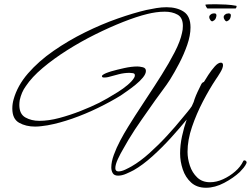

<svg xmlns="http://www.w3.org/2000/svg" viewBox="-20 -685 1181 904"><path d="M950 199Q907 199 880 174.5Q853 150 840.5 112.5Q828 75 828 38Q828 -2 837 -43.5Q846 -85 859 -122Q829 -85 786.5 -38Q744 9 698 50.5Q652 92 610 116Q595 124 574.5 133Q554 142 536 142Q518 142 511 130.5Q504 119 504 103Q504 77 516 44Q528 11 546 -23Q564 -57 583 -87.5Q602 -118 616 -140Q639 -176 672.5 -226.5Q706 -277 741 -332.5Q776 -388 802.5 -439.5Q829 -491 837 -530Q841 -545 841 -563Q841 -602 816 -616Q791 -630 756 -630Q735 -630 714 -627Q693 -624 673 -619Q624 -607 560.5 -582Q497 -557 428.5 -523Q360 -489 296 -448.5Q232 -408 181 -365Q130 -322 102 -280Q91 -265 84 -248.5Q77 -232 73 -214Q72 -208 71.5 -202Q71 -196 71 -191Q71 -148 99.5 -132Q128 -116 165 -116Q209 -116 259.5 -129.5Q310 -143 359.5 -162.5Q409 -182 447 -201Q463 -209 486.5 -222.5Q510 -236 535.5 -252Q561 -268 581.5 -285.5Q602 -303 611 -318Q613 -321 614 -324Q615 -327 615 -331Q615 -339 605.5 -340.5Q596 -342 590 -342Q565 -342 539.5 -335.5Q514 -329 489 -322Q485 -321 480 -320.5Q475 -320 470 -320Q460 -320 460 -326Q460 -331 469.5 -336Q479 -341 489.5 -344.5Q500 -348 503 -349Q531 -357 565 -364.5Q599 -372 627 -372Q637 -372 652 -368.5Q667 -365 667 -351Q667 -337 652.5 -319.5Q638 -302 617.5 -285.5Q597 -269 577.5 -255.5Q558 -242 548 -235Q501 -206 441.5 -177Q382 -148 320.5 -126.5Q259 -105 204 -95Q190 -93 175 -91Q160 -89 145 -89Q102 -89 70 -107Q38 -125 38 -174Q38 -196 44 -217Q62 -282 112 -339.5Q162 -397 232 -445.5Q302 -494 380 -532.5Q458 -571 533.5 -597.5Q609 -624 669 -638Q692 -643 716.5 -647Q741 -651 764 -651Q813 -651 845 -630Q877 -609 877 -556Q877 -518 861.5 -473.5Q846 -429 823.5 -386Q801 -343 781 -311Q765 -286 746.5 -261.5Q728 -237 711 -213Q679 -167 646.5 -121Q614 -75 585 -27Q577 -12 562 13Q547 38 535 64Q523 90 523 107Q523 122 538 122Q552 122 570 113.5Q588 105 600 98Q640 75 683.5 36Q727 -3 767 -46.5Q807 -90 836 -126Q845 -137 860.5 -155.5Q876 -174 883 -185Q885 -189 887.5 -195Q890 -201 892 -205Q893 -208 894 -211.5Q895 -215 896 -218Q902 -235 910 -252Q918 -269 926 -285Q928 -290 931.5 -294Q935 -298 940 -299Q947 -311 961 -332.5Q975 -354 991 -372Q1007 -390 1020 -390Q1030 -390 1030 -378Q1030 -365 1017 -343.5Q1004 -322 996 -311Q966 -266 935.5 -207.5Q905 -149 884 -87.5Q863 -26 863 30Q863 62 874 95Q885 128 908.5 150.5Q932 173 969 173Q999 173 1030 159Q1061 145 1087 122.5Q1113 100 1125 74Q1126 70 1131 70Q1134 70 1137.5 72.5Q1141 75 1141 80V82Q1136 94 1127 105Q1118 116 1109 125Q1079 153 1035.5 176Q992 199 950 199ZM981 -585Q976 -583 970.5 -590.5Q965 -598 965 -605Q965 -611 970.5 -615.5Q976 -620 977 -620Q980 -621 983 -621.5Q986 -622 989 -622Q999 -622 999 -613Q999 -608 998 -606Q997 -600 993.5 -594.5Q990 -589 981 -585ZM1049 -585Q1044 -583 1038.5 -590.5Q1033 -598 1033 -605Q1033 -611 1038.5 -615.5Q1044 -620 1045 -620Q1053 -622 1056 -622Q1067 -622 1067 -613Q1067 -609 1066 -606Q1065 -600 1061.5 -594.5Q1058 -589 1049 -585ZM958 -645Q955 -645 951 -652.5Q947 -660 947 -663Q953 -665 996 -665Q1016 -665 1043.5 -663.5Q1071 -662 1091 -658Q1094 -658 1094 -655Q1094 -652 1092 -648.5Q1090 -645 1089 -645Z"/></svg>

Font: Sassy Frass
Style: Regular
Weight: 400
Designer: Robert E. Leuschke
Foundry: Robert E. Leuschke
Version: Version 1.010; ttfautohint (v1.8.3)